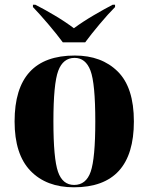

<svg xmlns="http://www.w3.org/2000/svg" viewBox="-20 -786 631 816"><path d="M294 10Q549 10 549 -270Q549 -414 480.5 -482Q412 -550 298 -550Q42 -550 42 -270Q42 -130 109.5 -60Q177 10 294 10ZM295 0Q246 0 226.5 -56Q207 -112 207 -270Q207 -430 227.5 -485Q248 -540 297 -540Q344 -540 364.5 -486Q385 -432 385 -270Q385 -113 365.5 -56.5Q346 0 295 0ZM247 -606H342Q367 -640 403.5 -683.5Q440 -727 469 -756V-766H459Q426 -749 379 -721.5Q332 -694 294 -666Q257 -694 210.5 -721.5Q164 -749 130 -766H120V-756Q148 -727 185 -683.5Q222 -640 247 -606Z"/></svg>

Font: Noto Serif Display SemiCondensed Extra
Style: Regular
Weight: 800
Width: 4
Designer: Monotype Design Team
Foundry: Monotype Imaging Inc.
Version: Version 1.900